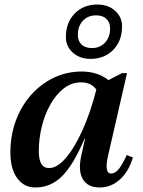

<svg xmlns="http://www.w3.org/2000/svg" viewBox="-20 -818 632 851"><path d="M137 13Q86 13 56 -28.5Q26 -70 26 -142Q26 -217 50 -282.5Q74 -348 117.5 -397Q161 -446 218.5 -473.5Q276 -501 342 -501Q412 -501 461 -463L521 -494H543L459 -128Q441 -49 473 -49Q490 -49 505.5 -67.5Q521 -86 542 -131L569 -120Q551 -58 511.5 -22.5Q472 13 422 13Q368 13 346.5 -25Q325 -63 341 -132L357 -204H355Q306 -88 255.5 -37.5Q205 13 137 13ZM152 -148Q152 -73 197 -73Q233 -73 271.5 -117.5Q310 -162 345.5 -240.5Q381 -319 407 -421Q384 -453 340 -453Q297 -453 262.5 -426Q228 -399 203 -354.5Q178 -310 165 -256Q152 -202 152 -148ZM381 -557Q334 -557 303 -584.5Q272 -612 272 -654Q272 -718 311 -758Q350 -798 412 -798Q459 -798 490 -770.5Q521 -743 521 -701Q521 -637 482 -597Q443 -557 381 -557ZM387 -605Q423 -605 445.5 -629Q468 -653 468 -692Q468 -719 451.5 -734.5Q435 -750 406 -750Q370 -750 347.5 -726Q325 -702 325 -664Q325 -636 341.5 -620.5Q358 -605 387 -605Z"/></svg>

Font: Platypi Medium
Style: Italic
Weight: 500
Italic angle: -13°
Designer: David Sargent
Foundry: Bolt Cutter Type
Version: Version 1.200; ttfautohint (v1.8.4.7-5d5b)